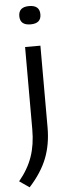

<svg xmlns="http://www.w3.org/2000/svg" viewBox="-75 -798 399 1061"><g transform="rotate(-5 125.0 -267.0)"><path d="M45 232 -10 194Q41.5 132 64.5 65.5Q87.5 -1 87.5 -85V-542.5H172.5V-88.5Q172.5 5 142.8 81.2Q113 157.5 45 232ZM129 -664.5Q70.5 -664.5 70.5 -715Q70.5 -766 129 -766Q187.5 -766 187.5 -715Q187.5 -664.5 129 -664.5Z"/></g></svg>

Font: Encode Sans Expanded Expanded
Style: Regular
Weight: 400
Width: 7
Designer: Multiple Designers
Foundry: Impallari Type
Version: Version 3.000; ttfautohint (v1.8.3) -l 8 -r 50 -G 200 -x 14 